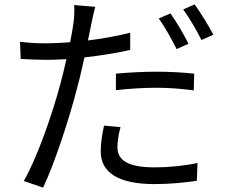

<svg xmlns="http://www.w3.org/2000/svg" viewBox="-20 -803 1040 873"><path d="M507 -468V-393C569 -400 630 -404 693 -404C751 -404 810 -399 861 -392L863 -468C809 -474 749 -477 690 -477C626 -477 560 -473 507 -468ZM528 -225 453 -232C444 -190 438 -152 438 -114C438 -15 524 34 682 34C755 34 821 27 875 19L878 -62C817 -49 748 -42 683 -42C540 -42 514 -88 514 -135C514 -161 519 -192 528 -225ZM755 -742 702 -719C729 -681 763 -621 783 -580L837 -604C817 -645 781 -706 755 -742ZM865 -783 813 -760C841 -722 874 -665 896 -621L950 -645C931 -683 892 -745 865 -783ZM191 -606C155 -606 119 -607 71 -613L74 -535C110 -533 146 -531 190 -531C218 -531 249 -532 282 -534C274 -498 265 -460 256 -427C219 -286 148 -83 88 20L176 50C228 -59 296 -266 332 -408C344 -452 354 -498 364 -542C434 -550 507 -561 572 -576V-654C511 -639 445 -627 380 -619L395 -693C399 -713 407 -751 413 -772L317 -780C319 -760 318 -726 314 -698C311 -678 306 -646 299 -611C260 -608 224 -606 191 -606Z"/></svg>

Font: Noto Sans Mono CJK HK
Style: Regular
Weight: 400
Designer: Ryoko NISHIZUKA 西塚涼子 (kana, bopomofo & ideographs); Paul D. Hunt (Latin, Greek & Cyrillic); Sandoll Communications 산돌커뮤니
Foundry: Adobe
Version: Version 2.004;hotconv 1.0.118;makeotfexe 2.5.65603